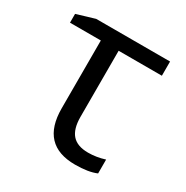

<svg xmlns="http://www.w3.org/2000/svg" viewBox="-132 -646 741 766"><g transform="rotate(30 238.5 -263.0)"><path d="M155.3 -158.7V-470.7H13.2V-511.2L96.2 -536.1H436.5V-470.7H237.3V-166.5Q237.3 -110.8 261 -84.2Q284.7 -57.6 334.5 -57.6Q372.6 -57.6 411.1 -69.8V-5.9Q374.5 9.8 313.5 9.8Q155.3 9.8 155.3 -158.7Z"/></g></svg>

Font: Viking Open Sans
Style: Regular
Weight: 400
Foundry: Ascender Corporation
Version: Version 2.001